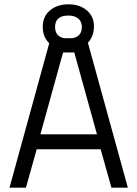

<svg xmlns="http://www.w3.org/2000/svg" viewBox="-20 -869 636 889"><path d="M387 -671 572 0H496L446 -178H150L100 0H24L208 -669Q178 -697 178 -745Q178 -793 211.5 -821Q245 -849 297 -849Q349 -849 382 -821Q415 -793 415 -747Q415 -701 387 -671ZM272 -626 167 -247H429L324 -626ZM235 -744Q235 -700 278 -692H315Q359 -700 359 -744Q359 -769 342.5 -783Q326 -797 297 -797Q235 -797 235 -744Z"/></svg>

Font: Titillium Web
Style: Regular
Weight: 400
Version: Version 1.001;PS 57.000;hotconv 1.0.70;makeotf.lib2.5.55311